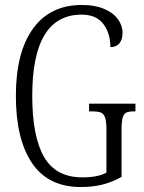

<svg xmlns="http://www.w3.org/2000/svg" viewBox="-20 -744 579 774"><path d="M44 -358Q44 -533 113 -628.5Q182 -724 310 -724Q362 -724 399 -708.5Q436 -693 455 -667Q474 -641 474 -612Q474 -584 461 -569Q448 -554 425 -554Q425 -610 396.5 -647.5Q368 -685 309 -685Q110 -685 110 -358Q110 -194 157.5 -111.5Q205 -29 312 -29Q375 -29 409 -48V-223Q409 -255 403.5 -270.5Q398 -286 386 -290.5Q374 -295 349 -295H339V-326H526V-295H520Q499 -295 489 -290Q479 -285 474.5 -269.5Q470 -254 470 -221V-31Q433 -10 393.5 0Q354 10 306 10Q175 10 109.5 -86Q44 -182 44 -358Z"/></svg>

Font: Noto Serif CondLight
Style: Regular
Weight: 300
Width: 3
Designer: Monotype Design Team
Foundry: Monotype Imaging Inc.
Version: Version 1.001